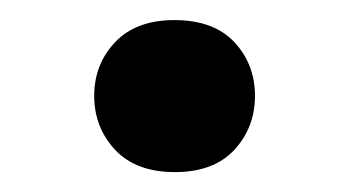

<svg xmlns="http://www.w3.org/2000/svg" viewBox="-20 -550 353 193"><path d="M74.7 -453.6Q74.7 -421.9 95.7 -399.4Q116.7 -377 155.8 -377Q194.8 -377 215.6 -399.4Q236.3 -421.9 236.3 -453.6Q236.3 -485.4 215.6 -507.6Q194.8 -529.8 155.3 -529.8Q116.7 -529.8 95.7 -507.6Q74.7 -485.4 74.7 -453.6Z"/></svg>

Font: Roboto Flex
Style: wght 600 wdth 140 opsz 13.0 GRAD 0.00 slnt 0.00 XTRA 468 XOPQ 96 YOPQ 79 YTLC 514 YTUC 712 YTAS 750 YTDE -203.00 YTFI 738
Weight: 600
Width: 8
Designer: Berlow after Robertson
Foundry: Google
Version: Version 3.100